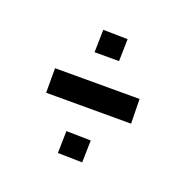

<svg xmlns="http://www.w3.org/2000/svg" viewBox="-62 -348 355 367"><g transform="rotate(20 116.0 -164.0)"><path d="M201.2 -189.5 202.1 -139.6H29.3V-189.5ZM90.8 -84 140.6 -83 139.6 -38.1 89.8 -39.1ZM90.8 -290 140.6 -289.1 139.6 -244.1H89.8Z"/></g></svg>

Font: Bratas-flat
Style: flat
Weight: 400
Designer: MUHAMMAD YONI
Version: Version 001.000